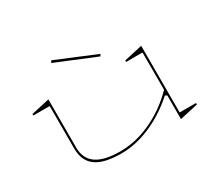

<svg xmlns="http://www.w3.org/2000/svg" viewBox="-141 -963 1336 1220"><g transform="rotate(-30 527.5 -353.0)"><path d="M437 15Q307 15 248.5 -29Q190 -73 190 -162V-474H70V-485L204 -515V-162Q204 -80 261.5 -40Q319 0 437 0Q513 0 588.5 -23.5Q664 -47 736 -91.5Q808 -136 871 -200V-474H751V-485L885 -515V-26H1005V-15L871 15V-159L857 -166Q760 -79 650.5 -32Q541 15 437 15ZM627 -586 335 -706 344 -721 635 -600Z"/></g></svg>

Font: Kalnia Expanded Thin
Style: Regular
Weight: 250
Width: 7
Designer: Frida Medrano
Foundry: Frida Medrano
Version: Version 1.105